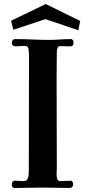

<svg xmlns="http://www.w3.org/2000/svg" viewBox="-20 -926 453 953"><path d="M345 -713Q345 -720 342 -726Q339 -732 331 -732Q305 -732 278.5 -730Q252 -728 226 -728Q183 -728 140.5 -730Q98 -732 55 -732Q48 -732 43.5 -727Q39 -722 39 -715Q39 -696 58 -696Q68 -696 77.5 -697Q87 -698 97 -698Q100 -698 102.5 -698Q105 -698 108 -698Q120 -697 122 -679.5Q124 -662 124 -653L123 -79Q123 -70 122 -57.5Q121 -45 116 -36Q111 -27 97 -27Q87 -27 76 -28Q65 -29 54 -29Q46 -29 42.5 -23.5Q39 -18 39 -10Q39 -1 42 3Q45 7 55 7Q89 7 123 6Q157 5 191 5Q225 5 258.5 6Q292 7 326 7Q334 7 338.5 1.5Q343 -4 343 -11Q343 -18 340 -23.5Q337 -29 330 -29Q317 -29 304 -28Q291 -27 278 -27Q267 -27 263.5 -39.5Q260 -52 261 -67Q262 -82 262 -89Q262 -199 261.5 -309.5Q261 -420 261 -530Q261 -565 261.5 -600.5Q262 -636 262 -671Q262 -680 266 -688.5Q270 -697 280 -697Q292 -697 304.5 -696.5Q317 -696 329 -696Q345 -696 345 -713ZM378 -822 207 -906 35 -823 46 -778 205 -831 369 -776Z"/></svg>

Font: UoqMunThenKhung
Style: Regular
Weight: 400
Designer: Font-Kai, 金井和夫, 宇文滿月
Foundry: Kazuo Kanai, Moonlit Owen
Version: Version 1.197